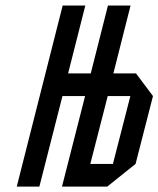

<svg xmlns="http://www.w3.org/2000/svg" viewBox="-20 -687 583 707"><path d="M395.8 -83.3 460 -333.3H376.7L312.5 -83.3ZM375 0H208.3L293.3 -333.3H210L125 0H41.7L210.8 -666.7H294.2L230.8 -416.7H314.2L377.5 -666.7H460.8L397.5 -416.7H480.8L543.3 -333.3L479.2 -83.3Z"/></svg>

Font: Yulong
Style: Italic
Weight: 400
Italic angle: -14.25°
Designer: GGBotNet
Foundry: f0n7.com
Version: 1.00